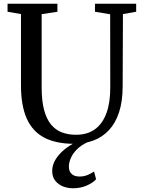

<svg xmlns="http://www.w3.org/2000/svg" viewBox="-20 -763 764 1030"><path d="M378 8.5Q281 8.5 217.8 -24.5Q154.5 -57.5 123.5 -127Q92.5 -196.5 92.5 -305.5V-687.5L20.5 -700V-743H288V-700L203.5 -687V-294Q203.5 -222 216.5 -173.2Q229.5 -124.5 253.8 -95Q278 -65.5 312 -52.8Q346 -40 388 -40Q448.5 -40 489.2 -69.5Q530 -99 551 -156Q572 -213 571.5 -296L571 -686.5L489.5 -700V-743H710.5V-700L639.5 -687.5L638 -301Q638 -219.5 618.8 -161Q599.5 -102.5 564.5 -65Q529.5 -27.5 482 -9.5Q434.5 8.5 378 8.5ZM371 247Q343 247 317.5 236.8Q292 226.5 276 206Q260 185.5 260 154.5Q260 122.5 277.5 93.5Q295 64.5 324.2 40.2Q353.5 16 388.5 -1L415 -5L451.5 -1Q416 15 393.2 37.8Q370.5 60.5 360 84.8Q349.5 109 349.5 130.5Q349.5 156 364.2 170Q379 184 406.5 184Q429.5 184 448.8 176.2Q468 168.5 484.5 157L495.5 198.5Q479 217.5 445.8 232.2Q412.5 247 371 247Z"/></svg>

Font: Merriweather 48pt
Style: Regular
Weight: 400
Version: Version 2.100